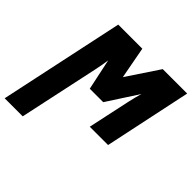

<svg xmlns="http://www.w3.org/2000/svg" viewBox="-255 -731 1150 1150"><g transform="rotate(45 319.5 -156.5)"><path d="M-57 240H96L206 -273C212 -301 217 -331 221 -359L263 -161H377L504 -357C496 -328 488 -298 482 -270L424 0H579L696 -553H489L354 -350L316 -553H112Z"/></g></svg>

Font: Noto Sans Condensed Black
Style: Italic
Weight: 900
Width: 3
Italic angle: -12°
Designer: Monotype Design Team
Foundry: Monotype Imaging Inc.
Version: Version 2.013